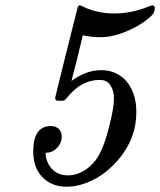

<svg xmlns="http://www.w3.org/2000/svg" viewBox="-20 -686 607 728"><path d="M196 -304Q189 -309 189 -314Q189 -317 231.5 -487Q274 -657 275 -660Q278 -666 282 -666Q285 -666 295 -661Q347 -635 413 -635Q479 -635 543 -661Q555 -666 559 -666Q561 -666 564 -663Q567 -660 567 -658Q567 -639 557 -629Q528 -600 481.5 -577Q435 -554 391 -547Q371 -545 359 -545Q332 -545 305 -550Q298 -552 294 -552L291 -540Q288 -529 283 -507Q278 -485 273 -465L251 -379Q306 -420 364 -420Q416 -420 453 -385Q497 -339 497 -261Q497 -159 426.5 -78Q356 3 262 20Q259 20 248.5 21Q238 22 233 22Q176 22 141 -14Q106 -50 106 -112Q106 -208 173 -208Q192 -208 203 -197Q214 -186 214 -169Q214 -144 196.5 -125.5Q179 -107 156 -107H153V-100Q157 -65 179.5 -43Q202 -21 239 -21Q245 -21 259 -23Q308 -34 342 -78Q372 -117 394 -207Q412 -276 412 -312Q412 -343 398.5 -363Q385 -383 358 -383Q287 -383 233 -314Q226 -306 223.5 -305Q221 -304 209 -304Z"/></svg>

Font: KaTeX_Main
Style: Italic
Weight: 400
Version: Version 1.1; ttfautohint (v1.3)